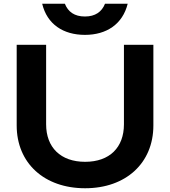

<svg xmlns="http://www.w3.org/2000/svg" viewBox="-20 -989 907 1024"><path d="M226 -750H69V-320C69 -119 216 15 434 15C651 15 798 -119 798 -320V-750H641V-326C641 -203 565 -126 434 -126C303 -126 226 -203 226 -326ZM205 -969C231 -860 317 -803 433 -803C548 -803 634 -860 661 -969H540C523 -926 488 -901 433 -901C377 -901 343 -926 326 -969Z"/></svg>

Font: Bounded Med
Style: Regular
Weight: 500
Designer: Vlad Churkin
Version: Version 3.0